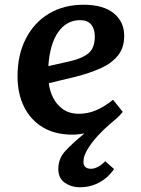

<svg xmlns="http://www.w3.org/2000/svg" viewBox="-20 -554 593 810"><path d="M54 -232Q54 -323 89 -391Q124 -459 186.5 -496.5Q249 -534 332 -534Q416 -534 460 -498Q504 -462 504 -403Q504 -352 477 -319Q450 -286 403.5 -265.5Q357 -245 298 -230L186 -203Q189 -172 204 -142Q219 -112 246 -93Q273 -74 314 -74Q349 -74 383.5 -88Q418 -102 457 -133L498 -82Q486 -67 469.5 -52.5Q453 -38 442 -29Q417 -8 391.5 20Q366 48 349 76.5Q332 105 332 128Q332 158 364 158Q378 158 394 149.5Q410 141 424 126L461 159Q437 195 399.5 215.5Q362 236 316 236Q281 236 253.5 217Q226 198 226 159Q226 115 255.5 83Q285 51 336 9Q325 11 311.5 12.5Q298 14 285 14Q212 14 160.5 -17Q109 -48 81.5 -103.5Q54 -159 54 -232ZM184 -275 277 -296Q328 -308 354 -330Q380 -352 380 -400Q380 -432 364.5 -450.5Q349 -469 318 -469Q261 -469 225.5 -418.5Q190 -368 184 -275Z"/></svg>

Font: Literata 7pt SemiBold
Style: Italic
Weight: 600
Italic angle: -2°
Designer: Latin by Veronika Burian and Jose Scaglione. Greek by Irene Vlachou. Cyrillic by Vera Evstafieva
Foundry: TypeTogether
Version: Version 3.002